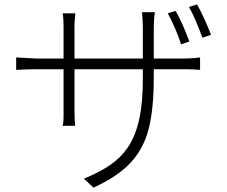

<svg xmlns="http://www.w3.org/2000/svg" viewBox="-20 -804 1040 879"><path d="M847 -614 809 -601Q785 -675 748 -743L784 -754Q813 -705 847 -614ZM946 -645 907 -631Q870 -730 845 -772L882 -784Q915 -725 946 -645ZM408 55 364 14Q435 -15 483.5 -48Q532 -81 565 -129Q600 -180 617 -256.5Q634 -333 634 -443V-673Q634 -694 632 -724Q631 -745 629 -748H689Q688 -745 686 -724Q684 -694 684 -673V-451Q684 -308 661.5 -217Q639 -126 579.5 -61Q520 4 408 55ZM323 -723Q321 -699 321 -682V-310Q321 -264 322.5 -251Q324 -238 324 -228H266Q271 -239 271 -272V-310V-681Q271 -720 267 -743H325Q325 -743 323 -723ZM92 -539Q100 -539 118 -537.5Q136 -536 149 -536H815Q837 -536 869 -538Q892 -540 896 -541V-484L869 -486Q853 -487 815 -487H149Q111 -487 84.5 -485.5Q58 -484 54 -484V-541Q62 -541 92 -539Z"/></svg>

Font: Merged Yaku Han JP Light
Style: Regular
Weight: 300
Designer: Ryoko NISHIZUKA 西塚涼子 (kana, bopomofo & ideographs); Paul D. Hunt (Latin, Greek & Cyrillic); Sandoll Communications 산돌커뮤니
Foundry: Adobe
Version: Version 2.004